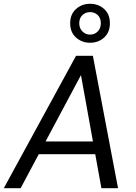

<svg xmlns="http://www.w3.org/2000/svg" viewBox="-35 -995 720 1015"><path d="M-15 0 367 -700H456L589 0H501L393 -598L74 0ZM126 -180 161 -247H497L508 -180ZM441 -769Q398 -769 367 -796.5Q336 -824 336 -872Q336 -920 367 -947.5Q398 -975 441 -975Q485 -975 515.5 -947.5Q546 -920 546 -872Q546 -824 515.5 -796.5Q485 -769 441 -769ZM441 -812Q465 -812 481.5 -828.5Q498 -845 498 -872Q498 -900 481.5 -915.5Q465 -931 441 -931Q418 -931 401 -915.5Q384 -900 384 -872Q384 -845 401 -828.5Q418 -812 441 -812Z"/></svg>

Font: DM Sans 12pt
Style: Italic
Weight: 400
Italic angle: -10°
Version: Version 4.004;gftools[0.9.30]